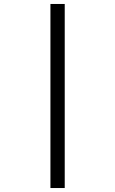

<svg xmlns="http://www.w3.org/2000/svg" viewBox="-20 -812 580 967"><path d="M234 -792H306V135H234Z"/></svg>

Font: lmalayalam15
Style: Book
Weight: 400
Designer: Jelle Bosma - Monotype Design Team
Foundry: Monotype Imaging Inc.
Version: Version 2.003